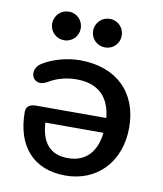

<svg xmlns="http://www.w3.org/2000/svg" viewBox="-81 -765 712 840"><g transform="rotate(10 275.5 -344.5)"><path d="M266 10C407 10 505 -93 505 -245C505 -400 405 -498 243 -498C189 -498 124 -482 77 -452C25 -419 56 -344 118 -379C158 -404 204 -413 242 -413C336 -413 390 -364 399 -269H87C59 -269 43 -257 43 -234C43 -80 125 10 266 10ZM158 -572C193 -572 221 -600 221 -635C221 -671 193 -699 158 -699C122 -699 94 -671 94 -635C94 -600 122 -572 158 -572ZM340 -572C375 -572 403 -600 403 -635C403 -671 375 -699 340 -699C304 -699 276 -671 276 -635C276 -600 304 -572 340 -572ZM140 -203H398C389 -118 343 -67 264 -67C184 -67 145 -115 140 -203Z"/></g></svg>

Font: SN Pro Medium
Style: Regular
Weight: 500
Designer: Tobias Whetton
Foundry: Supernotes
Version: Version 1.003;Glyphs 3.3 (3324)